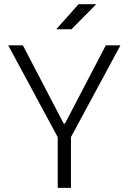

<svg xmlns="http://www.w3.org/2000/svg" viewBox="-20 -914 626 934"><path d="M260.7 0V-247.1L20 -693.4H91.3L290 -312.5H295.9L494.6 -693.4H565.9L325.2 -247.1V0ZM253.4 -771.5 362.3 -893.6H448.2L327.6 -771.5Z"/></svg>

Font: CaskaydiaMono NF Light
Style: Regular
Weight: 300
Designer: Aaron Bell
Foundry: Saja Typeworks
Version: Version 2111.001; ttfautohint (v1.8.4);Nerd Fonts 3.1.1